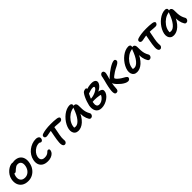

<svg xmlns="http://www.w3.org/2000/svg" viewBox="532 -2271 4045 4045"><g transform="rotate(-45 2555.0 -248.5)"><path d="M282 12Q196 12 140 -25Q84 -62 62 -125.5Q40 -189 56 -268Q67 -322 95 -365Q123 -408 159.5 -438.5Q196 -469 234 -485Q272 -501 303 -501Q316 -501 326.5 -497Q337 -493 343 -485Q349 -477 346 -463Q340 -437 326 -417Q312 -397 277 -384Q245 -370 221.5 -351Q198 -332 183 -307Q168 -282 162 -249Q147 -176 180.5 -132Q214 -88 284 -88Q348 -88 397 -133.5Q446 -179 461 -254Q474 -322 449.5 -361.5Q425 -401 369 -401Q340 -401 320 -389Q300 -377 275 -357Q257 -342 246 -331Q235 -320 225.5 -314Q216 -308 202 -308Q186 -308 176 -320.5Q166 -333 172 -360Q176 -384 196.5 -409.5Q217 -435 246 -456Q275 -477 308 -490Q341 -503 373 -503Q451 -503 499.5 -469Q548 -435 565.5 -375.5Q583 -316 567 -240Q553 -164 511.5 -107Q470 -50 411 -19Q352 12 282 12Z M870 9Q791 9 741.5 -21.5Q692 -52 673.5 -105.5Q655 -159 669 -228Q681 -288 713.5 -339Q746 -390 794 -427.5Q842 -465 899 -486Q956 -507 1016 -507Q1044 -507 1066.5 -498Q1089 -489 1099.5 -472Q1110 -455 1105 -429Q1100 -404 1085.5 -391Q1071 -378 1054 -378Q1042 -378 1035.5 -383Q1029 -388 1022.5 -392.5Q1016 -397 1002 -397Q948 -397 900 -370.5Q852 -344 819.5 -302Q787 -260 778 -213Q771 -177 779.5 -150.5Q788 -124 811.5 -109Q835 -94 873 -94Q916 -94 941.5 -104.5Q967 -115 982 -128Q997 -141 1008 -151.5Q1019 -162 1033 -162Q1054 -162 1063 -150.5Q1072 -139 1067 -112Q1060 -76 1031.5 -48.5Q1003 -21 961 -6Q919 9 870 9Z M1216 -380Q1191 -380 1176 -396Q1161 -412 1166 -435Q1169 -450 1180.5 -460Q1192 -470 1216 -477Q1252 -489 1314.5 -498Q1377 -507 1464 -507Q1511 -507 1549 -505Q1587 -503 1633 -497Q1666 -493 1684.5 -479Q1703 -465 1699 -446Q1696 -433 1687.5 -421.5Q1679 -410 1665 -403Q1651 -396 1630 -396Q1611 -396 1582 -398.5Q1553 -401 1520 -403.5Q1487 -406 1453 -406Q1384 -406 1341 -400Q1298 -394 1269.5 -387Q1241 -380 1216 -380ZM1368 12Q1345 12 1332.5 -4Q1320 -20 1315 -47Q1311 -68 1313 -105Q1315 -142 1321.5 -185Q1328 -228 1336 -269Q1348 -328 1355.5 -371Q1363 -414 1368 -442L1479 -449Q1476 -435 1471 -409.5Q1466 -384 1460 -352Q1454 -320 1447.5 -286Q1441 -252 1435 -222Q1426 -177 1424 -146.5Q1422 -116 1423 -95.5Q1424 -75 1425 -61Q1426 -47 1424 -36Q1421 -23 1413 -12Q1405 -1 1393.5 5.5Q1382 12 1368 12Z M1778 10Q1731 10 1700.5 -12.5Q1670 -35 1658.5 -74Q1647 -113 1656 -163Q1666 -212 1691.5 -261.5Q1717 -311 1753.5 -355Q1790 -399 1834.5 -433.5Q1879 -468 1927.5 -487.5Q1976 -507 2025 -507Q2052 -507 2068 -491Q2084 -475 2077 -444Q2075 -431 2065.5 -422Q2056 -413 2040 -411Q1971 -401 1912.5 -361Q1854 -321 1814.5 -265.5Q1775 -210 1763 -149Q1758 -124 1757.5 -103.5Q1757 -83 1765 -51L1724 -131Q1743 -109 1758.5 -102.5Q1774 -96 1800 -96Q1860 -96 1923 -172.5Q1986 -249 2037 -395Q2045 -416 2060.5 -427.5Q2076 -439 2094 -439Q2122 -439 2137 -417.5Q2152 -396 2152 -366Q2152 -308 2154.5 -261Q2157 -214 2168.5 -172Q2180 -130 2206 -85Q2214 -74 2213.5 -58Q2213 -42 2205 -27Q2197 -12 2183 -2.5Q2169 7 2150 7Q2135 7 2125 0.5Q2115 -6 2109 -17Q2094 -43 2083 -70.5Q2072 -98 2065.5 -132.5Q2059 -167 2058 -213.5Q2057 -260 2062 -323L2104 -325Q2071 -230 2030.5 -166Q1990 -102 1946.5 -63Q1903 -24 1860 -7Q1817 10 1778 10Z M2463 17Q2411 17 2377.5 -2.5Q2344 -22 2327 -55Q2310 -88 2306.5 -128Q2303 -168 2311 -210Q2320 -251 2336.5 -301Q2353 -351 2375 -397.5Q2397 -444 2421 -475Q2430 -488 2444 -496.5Q2458 -505 2473.5 -509.5Q2489 -514 2505 -514Q2520 -514 2526.5 -504.5Q2533 -495 2530 -477Q2526 -461 2512.5 -437Q2499 -413 2480.5 -379Q2462 -345 2444.5 -300.5Q2427 -256 2415 -198Q2404 -142 2418.5 -107Q2433 -72 2479 -72Q2514 -72 2549 -90Q2584 -108 2612 -139Q2640 -170 2651 -208L2661 -189Q2640 -197 2608 -203Q2576 -209 2540 -212Q2504 -215 2469 -215Q2434 -215 2406 -211L2423 -283Q2468 -283 2510 -294Q2552 -305 2586.5 -322Q2621 -339 2642.5 -358.5Q2664 -378 2667 -396Q2670 -408 2660 -415.5Q2650 -423 2628 -423Q2597 -423 2566.5 -415Q2536 -407 2505.5 -395.5Q2475 -384 2442 -375Q2426 -372 2415.5 -381Q2405 -390 2409 -406Q2412 -423 2431 -437.5Q2450 -452 2470 -460Q2531 -488 2583 -498.5Q2635 -509 2680 -509Q2719 -509 2745.5 -498Q2772 -487 2784 -467Q2796 -447 2791 -419Q2784 -388 2760.5 -359Q2737 -330 2699.5 -305.5Q2662 -281 2616 -263Q2570 -245 2518 -236L2533 -284Q2580 -286 2621.5 -283Q2663 -280 2694.5 -271Q2726 -262 2743 -244Q2760 -226 2756 -196Q2753 -156 2726.5 -118Q2700 -80 2657.5 -49.5Q2615 -19 2564.5 -1Q2514 17 2463 17Z M3252 12Q3222 12 3184.5 -6.5Q3147 -25 3110.5 -54.5Q3074 -84 3043 -117Q3012 -150 2995 -180Q2984 -197 2979.5 -213Q2975 -229 2978 -246Q2981 -257 2988 -270.5Q2995 -284 3008 -296Q3021 -311 3050.5 -337.5Q3080 -364 3119 -394Q3158 -424 3200.5 -451Q3243 -478 3282.5 -495.5Q3322 -513 3352 -513Q3366 -513 3375 -505.5Q3384 -498 3388 -487.5Q3392 -477 3390 -466Q3388 -441 3360.5 -420.5Q3333 -400 3300 -384Q3241 -356 3195 -326.5Q3149 -297 3122 -274Q3095 -251 3093 -242Q3091 -232 3109.5 -209.5Q3128 -187 3162.5 -160Q3197 -133 3242 -109Q3261 -99 3278 -88Q3295 -77 3305.5 -65Q3316 -53 3314 -37Q3312 -23 3303.5 -12Q3295 -1 3282 5.5Q3269 12 3252 12ZM2909 10Q2880 10 2868.5 -15.5Q2857 -41 2860 -89Q2863 -137 2877 -206Q2884 -241 2893 -277Q2902 -313 2911.5 -348Q2921 -383 2927 -414Q2929 -422 2930.5 -430.5Q2932 -439 2933 -448Q2937 -470 2947 -484Q2957 -498 2969.5 -505.5Q2982 -513 2994 -513Q3022 -513 3035.5 -490Q3049 -467 3041 -429Q3036 -401 3025 -364Q3014 -327 3003.5 -290.5Q2993 -254 2987 -225Q2977 -174 2973.5 -136Q2970 -98 2969 -73Q2968 -48 2965 -35Q2962 -21 2954 -10.5Q2946 0 2934.5 5Q2923 10 2909 10Z M3526 10Q3479 10 3448.5 -12.5Q3418 -35 3406.5 -74Q3395 -113 3404 -163Q3414 -212 3439.5 -261.5Q3465 -311 3501.5 -355Q3538 -399 3582.5 -433.5Q3627 -468 3675.5 -487.5Q3724 -507 3773 -507Q3800 -507 3816 -491Q3832 -475 3825 -444Q3823 -431 3813.5 -422Q3804 -413 3788 -411Q3719 -401 3660.5 -361Q3602 -321 3562.5 -265.5Q3523 -210 3511 -149Q3506 -124 3505.5 -103.5Q3505 -83 3513 -51L3472 -131Q3491 -109 3506.5 -102.5Q3522 -96 3548 -96Q3608 -96 3671 -172.5Q3734 -249 3785 -395Q3793 -416 3808.5 -427.5Q3824 -439 3842 -439Q3870 -439 3885 -417.5Q3900 -396 3900 -366Q3900 -308 3902.5 -261Q3905 -214 3916.5 -172Q3928 -130 3954 -85Q3962 -74 3961.5 -58Q3961 -42 3953 -27Q3945 -12 3931 -2.5Q3917 7 3898 7Q3883 7 3873 0.5Q3863 -6 3857 -17Q3842 -43 3831 -70.5Q3820 -98 3813.5 -132.5Q3807 -167 3806 -213.5Q3805 -260 3810 -323L3852 -325Q3819 -230 3778.5 -166Q3738 -102 3694.5 -63Q3651 -24 3608 -7Q3565 10 3526 10Z M4058 -380Q4033 -380 4018 -396Q4003 -412 4008 -435Q4011 -450 4022.5 -460Q4034 -470 4058 -477Q4094 -489 4156.5 -498Q4219 -507 4306 -507Q4353 -507 4391 -505Q4429 -503 4475 -497Q4508 -493 4526.5 -479Q4545 -465 4541 -446Q4538 -433 4529.5 -421.5Q4521 -410 4507 -403Q4493 -396 4472 -396Q4453 -396 4424 -398.5Q4395 -401 4362 -403.5Q4329 -406 4295 -406Q4226 -406 4183 -400Q4140 -394 4111.5 -387Q4083 -380 4058 -380ZM4210 12Q4187 12 4174.5 -4Q4162 -20 4157 -47Q4153 -68 4155 -105Q4157 -142 4163.5 -185Q4170 -228 4178 -269Q4190 -328 4197.5 -371Q4205 -414 4210 -442L4321 -449Q4318 -435 4313 -409.5Q4308 -384 4302 -352Q4296 -320 4289.5 -286Q4283 -252 4277 -222Q4268 -177 4266 -146.5Q4264 -116 4265 -95.5Q4266 -75 4267 -61Q4268 -47 4266 -36Q4263 -23 4255 -12Q4247 -1 4235.5 5.5Q4224 12 4210 12Z M4620 10Q4573 10 4542.5 -12.5Q4512 -35 4500.5 -74Q4489 -113 4498 -163Q4508 -212 4533.5 -261.5Q4559 -311 4595.5 -355Q4632 -399 4676.5 -433.5Q4721 -468 4769.5 -487.5Q4818 -507 4867 -507Q4894 -507 4910 -491Q4926 -475 4919 -444Q4917 -431 4907.5 -422Q4898 -413 4882 -411Q4813 -401 4754.5 -361Q4696 -321 4656.5 -265.5Q4617 -210 4605 -149Q4600 -124 4599.5 -103.5Q4599 -83 4607 -51L4566 -131Q4585 -109 4600.5 -102.5Q4616 -96 4642 -96Q4702 -96 4765 -172.5Q4828 -249 4879 -395Q4887 -416 4902.5 -427.5Q4918 -439 4936 -439Q4964 -439 4979 -417.5Q4994 -396 4994 -366Q4994 -308 4996.5 -261Q4999 -214 5010.5 -172Q5022 -130 5048 -85Q5056 -74 5055.5 -58Q5055 -42 5047 -27Q5039 -12 5025 -2.5Q5011 7 4992 7Q4977 7 4967 0.5Q4957 -6 4951 -17Q4936 -43 4925 -70.5Q4914 -98 4907.5 -132.5Q4901 -167 4900 -213.5Q4899 -260 4904 -323L4946 -325Q4913 -230 4872.5 -166Q4832 -102 4788.5 -63Q4745 -24 4702 -7Q4659 10 4620 10Z"/></g></svg>

Font: Shantell Sans Medium
Style: Italic
Weight: 500
Italic angle: -11°
Designer: Stephen Nixon, Anya Danilova, Shantell Martin
Foundry: Arrow Type
Version: Version 1.011;[c5ecc13dd]